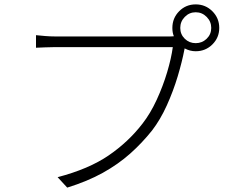

<svg xmlns="http://www.w3.org/2000/svg" viewBox="-20 -837 1040 880"><path d="M806.2 -709Q806.2 -679.7 826.9 -659.4Q847.7 -639.2 877 -639.2Q906.2 -639.2 927.2 -659.4Q948.2 -679.7 948.2 -709Q948.2 -738.3 927.2 -759.5Q906.2 -780.8 877 -780.8Q847.7 -780.8 826.9 -759.5Q806.2 -738.3 806.2 -709ZM770 -709Q770 -753.9 801 -785.4Q832 -816.9 877 -816.9Q921.9 -816.9 953.4 -785.4Q984.9 -753.9 984.9 -709Q984.9 -664.6 953.4 -633.3Q921.9 -602.1 877 -602.1Q850.6 -602.1 826.2 -615.2L825.2 -609.9Q814.9 -555.7 794.7 -487.8Q774.4 -419.9 744.6 -354Q714.8 -288.1 676.8 -238.8Q630.9 -181.2 576.2 -132.6Q521.5 -84 451.2 -44.9Q380.9 -5.9 288.1 22.9L244.1 -24.9Q387.2 -62.5 477.8 -124.5Q568.4 -186.5 632.8 -270Q669.4 -316.9 698.2 -379.6Q727.1 -442.4 746.1 -506.1Q765.1 -569.8 772 -621.1H232.9Q206.1 -621.1 185.3 -619.9Q164.6 -618.7 145 -618.2V-675.8Q164.6 -673.8 187 -671.9Q209.5 -669.9 233.9 -669.9H757.8Q762.7 -669.9 767.6 -670.2Q772.5 -670.4 776.9 -670.9Q770 -686.5 770 -709Z"/></svg>

Font: Source Han Sans CN Light
Style: Regular
Weight: 300
Designer: Ryoko NISHIZUKA  (kana, bopomofo & ideographs); Paul D. Hunt (Latin, Greek & Cyrillic); Sandoll Communications , Soo-you
Foundry: Adobe
Version: Version 2.000;hotconv 1.0.107;makeotfexe 2.5.65593